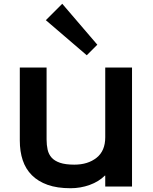

<svg xmlns="http://www.w3.org/2000/svg" viewBox="-20 -988 810 1018"><path d="M496 -751 440 -695 223 -881 310 -968ZM680 1H538V-57H536Q504 -25 455.5 -7.5Q407 10 354 10Q283 10 232.5 -8Q182 -26 149 -59Q116 -92 100.5 -138.5Q85 -185 85 -243V-630H227V-248Q227 -219 232.5 -194.5Q238 -170 253.5 -152.5Q269 -135 298 -125Q327 -115 374 -115Q446 -115 492 -151.5Q538 -188 538 -260V-630H680Z"/></svg>

Font: TypoPRO Sinkin Sans
Style: 600 SemiBold
Weight: 600
Designer: Keith Bates
Foundry: K-Type
Version: Sinkin Sans (version 1.0)  by Keith Bates   •   © 2014   www